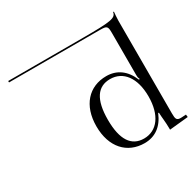

<svg xmlns="http://www.w3.org/2000/svg" viewBox="-458 -967 1184 1162"><g transform="rotate(-30 134.5 -385.5)"><path d="M115 -231C115 -372 162 -438 249 -438C340 -438 399 -361 399 -231C399 -101 340 -23 249 -23C162 -23 115 -90 115 -231ZM35 -231C35 -85 117 3 238 3C311 3 367 -36 399 -114H404C405 -79 411 -44 411 1V9L542 -4L540 -22L523 -21C515 -21 510 -20 504 -20C474 -20 470 -31 470 -71V-719C470.1 -739.1 473 -767.3 474 -780L468.5 -779.8C462.5 -741 425.5 -736 231 -736H-290V-726H346C394.2 -726 399 -721 399 -673V-382C399 -366 401 -357 405 -351V-348H399C367 -426 311 -465 238 -465C117 -465 35 -377 35 -231Z"/></g></svg>

Font: FoglihtenNo04
Style: Regular
Weight: 500
Designer: gluk (gluksza@wp.pl)
Foundry: gluk (gluksza@wp.pl)
Version: Version 0.70